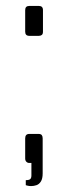

<svg xmlns="http://www.w3.org/2000/svg" viewBox="-20 -553 229 648"><path d="M79 -432Q65 -432 65 -446V-519Q65 -533 79 -533H111Q125 -533 125 -519V-446Q125 -438 121 -435Q117 -432 111 -432ZM85 75Q78 75 72.5 73.5Q67 72 67 72V55Q78 55 82 51.5Q86 48 86 39V-3H79Q73 -3 69 -7Q65 -11 65 -18V-86Q65 -101 79 -101H110Q118 -101 121 -97Q124 -93 124 -86V32Q124 50 118 59.5Q112 69 103 72Q94 75 85 75Z"/></svg>

Font: Exo Thin Light
Style: Regular
Weight: 300
Version: Version 2.000